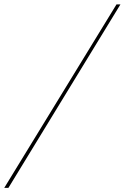

<svg xmlns="http://www.w3.org/2000/svg" viewBox="-67 -802 584 899"><path d="M497 -781.5 -27.5 77.5H-47L478.5 -781.5Z"/></svg>

Font: Epilogue Thin
Style: Italic
Weight: 250
Italic angle: -12°
Designer: Tyler Finck
Foundry: Etcetera Type Co
Version: Version 2.112